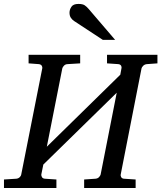

<svg xmlns="http://www.w3.org/2000/svg" viewBox="-40 -947 813 967"><path d="M752.9 -627.9 699.2 -624Q688 -622.6 681.2 -615.7Q674.3 -608.9 672.9 -603L567.9 -67.9Q566.4 -62 570.3 -54.9Q574.2 -47.9 584 -46.9L643.1 -43V0H383.8V-43L440.9 -46.9Q452.1 -47.9 458.7 -54.9Q465.3 -62 466.8 -67.9L547.9 -480L178.2 -118.2L168 -67.9Q167.5 -62 171.4 -54.9Q175.3 -47.9 186 -46.9L244.1 -43V0H-20V-43L42 -46.9Q52.7 -47.9 59.6 -54.9Q66.4 -62 66.9 -67.9L172.9 -603Q174.3 -608.9 170.4 -615.7Q166.5 -622.6 155.8 -624L104 -627.9V-670.9H363.8V-627.9L299.8 -624Q289.1 -623.5 282.2 -616.2Q275.4 -608.9 273.9 -603L195.8 -208L565.9 -570.8L571.8 -603Q573.7 -608.9 570.1 -615.7Q566.4 -622.6 556.2 -624L499 -627.9V-670.9H752.9ZM540 -746.1H478L333 -841.3Q322.8 -848.1 316.4 -858.2Q310.1 -868.2 310.1 -883.3Q310.1 -898.4 319.6 -912.8Q329.1 -927.2 355 -927.2Q376.5 -927.2 386.7 -920.2Q397 -913.1 406.2 -902.3Z"/></svg>

Font: Charis
Style: Italic
Weight: 400
Italic angle: -11°
Designer: Walt Agee, Miriam Martin, Annie Olsen, Victor Gaultney, Lorna Priest, Alan Ward, Bob Hallissy, Martin Hosken, Sharon Cor
Foundry: SIL Global
Version: Version 7.000